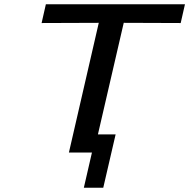

<svg xmlns="http://www.w3.org/2000/svg" viewBox="-20 -715 887 900"><path d="M175 -607 195 -695H847L827 -607L560 -608L439 -85H522L464 165H373L411 0H303L443 -608Z"/></svg>

Font: Coval
Style: Medium Italic
Weight: 500
Foundry: Context Ltd
Version: Version 001.000